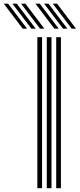

<svg xmlns="http://www.w3.org/2000/svg" viewBox="-154 -997 423 1017"><path d="M143.7 0V-800H168.7V0ZM43.9 0V-800H68.8V0ZM93.8 0V-800H118.8V0ZM58.2 -845 -42.2 -977.4H-19.3L81.1 -845ZM-33.6 -845 -133.9 -977.4H-111L-10.6 -845ZM12.3 -845 -88.1 -977.4H-65.2L35.2 -845ZM225.9 -845 125.5 -977.4H148.4L248.8 -845ZM134.2 -845 33.8 -977.4H56.7L157.1 -845ZM180 -845 79.7 -977.4H102.6L203 -845Z"/></svg>

Font: Big Shoulders Inline Thin
Style: Regular
Weight: 100
Designer: Patric King
Foundry: XO Type Co
Version: Version 2.002